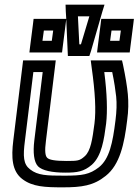

<svg xmlns="http://www.w3.org/2000/svg" viewBox="-20 -768 594 823"><path d="M250 35C330 35 381 28 433 -14C494 -62 513 -152 525 -252C531 -293 531 -332 528 -364C525 -397 518 -439 507 -492L503 -509H485H401H369L373 -478C388 -372 392 -294 385 -239C376 -171 369 -121 343 -98C322 -79 313 -78 266 -78C215 -78 190 -83 182 -92C174 -100 171 -121 177 -165L216 -484L219 -509H194H104H79L76 -484L37 -166C28 -93 31 -35 75 -1C119 33 173 35 250 35ZM256 -15C180 -15 142 -16 109 -42C80 -64 78 -97 87 -166L123 -459H163L127 -165C121 -115 125 -74 143 -55C161 -37 203 -28 260 -28C310 -28 339 -32 374 -62C416 -100 426 -170 435 -239C441 -292 439 -366 427 -459H461C470 -416 475 -381 478 -354C481 -324 480 -291 475 -252C463 -155 449 -87 404 -51C364 -20 333 -15 256 -15ZM202 -593H162L168 -637H208L202 -593ZM370 -549 419 -719 428 -748H398H290H261L262 -719L264 -687H239H149H124L121 -662L109 -568L106 -543H131H221H246L249 -568L261 -662L264 -686L270 -549L271 -528H292H342H363L370 -549ZM327 -578H320L314 -698H363L327 -578ZM539 -568 551 -662 554 -687H529H439H414L411 -662L399 -568L396 -543H421H511H536L539 -568ZM492 -593H452L458 -637H498L492 -593Z"/></svg>

Font: Gamestation Display Outline
Style: Italic
Weight: 400
Designer: Jonas Hecksher
Foundry: Jonas Hecksher, Playtypeª, e-types AS
Version: Version 1.003